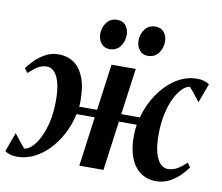

<svg xmlns="http://www.w3.org/2000/svg" viewBox="-90 -846 1104 955"><g transform="rotate(10 462.0 -368.5)"><path d="M54.5 10Q33 10 17.8 5.2Q2.5 0.5 -8 -7.5L27.5 -104Q32.5 -98 39.5 -88.8Q46.5 -79.5 54.5 -69.5Q62.5 -59.5 70 -50.5Q77.5 -41.5 82.5 -36Q100.5 -37.5 120.2 -56Q140 -74.5 157.2 -108.5Q174.5 -142.5 185.5 -190.2Q196.5 -238 196.5 -297.5Q196.5 -355 186.5 -390Q176.5 -425 160 -441.2Q143.5 -457.5 124 -457.5Q98.5 -457.5 77.5 -444.5Q56.5 -431.5 32.5 -409L16.5 -430.5Q26 -445 47.8 -468Q69.5 -491 101 -509.2Q132.5 -527.5 171.5 -527.5Q213.5 -527.5 246.2 -505.8Q279 -484 298 -438.2Q317 -392.5 317 -320.5Q317 -313 316.8 -304.5Q316.5 -296 315.5 -288.5L406 -289L437.5 -522.5H560L528 -288.5H622Q639.5 -355 676.8 -409.2Q714 -463.5 763.8 -495.5Q813.5 -527.5 868.5 -527.5Q890 -527.5 905.2 -523Q920.5 -518.5 931.5 -510L896 -413.5Q891.5 -419.5 884.2 -428.8Q877 -438 869 -448Q861 -458 853.8 -467Q846.5 -476 841 -481.5Q823.5 -480.5 803.8 -461.5Q784 -442.5 766.8 -408.2Q749.5 -374 739 -326.2Q728.5 -278.5 728.5 -219.5Q728.5 -164 738.5 -128.8Q748.5 -93.5 765.2 -76.8Q782 -60 802 -60Q827.5 -60 848.8 -72Q870 -84 895.5 -108.5L911 -86.5Q902 -72.5 880.2 -49.5Q858.5 -26.5 826.5 -8.2Q794.5 10 754.5 10Q710 10 676.5 -14Q643 -38 625 -84.8Q607 -131.5 608.5 -199Q608.5 -210.5 609.8 -223.5Q611 -236.5 613 -250H523L489 0H367L401 -250H309Q297 -194.5 271.8 -147Q246.5 -99.5 212.2 -64.2Q178 -29 137.8 -9.5Q97.5 10 54.5 10ZM413 -597Q387 -597 371.2 -616.8Q355.5 -636.5 355.5 -664.5Q356 -698 375.2 -722.5Q394.5 -747 427 -747Q457 -747 471.8 -727Q486.5 -707 486.5 -682Q486.5 -647 467.5 -622Q448.5 -597 413 -597ZM606 -597Q580 -597 564.5 -616.8Q549 -636.5 549 -664.5Q549.5 -698 568.5 -722.5Q587.5 -747 620 -747Q650 -747 665 -727Q680 -707 680 -682Q679.5 -647 660.5 -622Q641.5 -597 606 -597Z"/></g></svg>

Font: Merriweather 96pt SemiBold
Style: Italic
Weight: 600
Italic angle: -7.8°
Version: Version 2.101